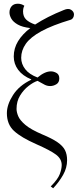

<svg xmlns="http://www.w3.org/2000/svg" viewBox="-20 -779 431 1033"><path d="M266 234 253 224Q291 186 301.5 158Q312 130 312 109Q312 76 281.5 53Q251 30 176 -3Q94 -39 55.5 -74.5Q17 -110 17 -170Q17 -216 50 -267.5Q83 -319 148 -350V-352Q102 -371 78 -403Q54 -435 54 -475Q54 -519 77 -557Q100 -595 143 -628Q100 -633 75.5 -647Q51 -661 41 -678.5Q31 -696 31 -712Q31 -732 42.5 -745.5Q54 -759 76 -759Q86 -759 95 -756Q104 -753 111 -748Q106 -738 105 -730.5Q104 -723 104 -718Q104 -690 120.5 -674Q137 -658 169 -647Q201 -668 239.5 -687.5Q278 -707 323 -725Q348 -736 363 -726Q378 -716 378 -701Q378 -691 373 -683Q368 -675 361 -673Q261 -643 202.5 -611Q144 -579 119 -543.5Q94 -508 94 -468Q94 -435 115.5 -407Q137 -379 182 -362Q221 -395 254 -395Q269 -395 284 -386.5Q299 -378 299 -357Q299 -335 283 -325.5Q267 -316 250 -316Q235 -316 221.5 -322.5Q208 -329 182 -344Q160 -337 133.5 -316.5Q107 -296 88 -265Q69 -234 69 -193Q69 -176 78 -154Q87 -132 116.5 -107Q146 -82 207 -56Q260 -34 289 -14Q318 6 329.5 28.5Q341 51 341 83Q341 124 319.5 162Q298 200 266 234Z"/></svg>

Font: Literata 72pt ExtraLight
Style: Italic
Weight: 200
Italic angle: -2°
Designer: Latin by Veronika Burian and Jose Scaglione. Greek by Irene Vlachou. Cyrillic by Vera Evstafieva
Foundry: TypeTogether
Version: Version 3.002